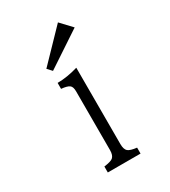

<svg xmlns="http://www.w3.org/2000/svg" viewBox="-198 -913 895 1010"><g transform="rotate(-30 250.0 -407.5)"><path d="M319.8 -814.9 382.8 -748 169.9 -606.9 145 -633.8ZM152.3 0V-36.1Q193.4 -41.5 206.1 -51.8Q221.2 -64.5 221.2 -96.2V-453.1Q221.2 -480.5 209 -490.2Q195.8 -500.5 159.2 -503.9V-540Q218.8 -540.5 284.2 -560.1V-96.2Q284.2 -64 298.3 -51.8Q312 -40.5 351.1 -36.1V0Z"/></g></svg>

Font: BIZ UDMincho
Style: Regular
Weight: 400
Monospace: yes
Designer: TypeBank Co., Ltd.
Foundry: Morisawa Inc.
Version: Version 1.06